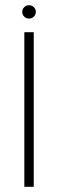

<svg xmlns="http://www.w3.org/2000/svg" viewBox="-20 -714 223 734"><path d="M73 0V-591H109V0ZM91 -643Q80 -643 72.5 -650.5Q65 -658 65 -669Q65 -679 72.5 -686.5Q80 -694 91 -694Q102 -694 109.5 -686.5Q117 -679 117 -669Q117 -658 109.5 -650.5Q102 -643 91 -643Z"/></svg>

Font: Alumni Sans Thin ExtraLight
Style: Regular
Weight: 250
Version: Version 1.018